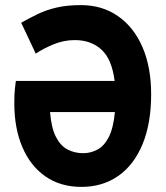

<svg xmlns="http://www.w3.org/2000/svg" viewBox="-20 -722 650 752"><path d="M36 -318Q36 -355 38.5 -375Q41 -395 42 -405H429Q418 -491 377 -528Q336 -565 273 -565Q230 -565 190 -548.5Q150 -532 120 -512L63 -633Q95 -651 128 -667Q161 -683 202 -692.5Q243 -702 297 -702Q380 -702 442 -659Q504 -616 538 -537.5Q572 -459 572 -353Q572 -238 538 -156.5Q504 -75 442.5 -32.5Q381 10 299 10Q217 10 158 -31Q99 -72 67.5 -146Q36 -220 36 -318ZM306 -122Q335 -122 361.5 -136Q388 -150 406 -185Q424 -220 430 -283H176Q181 -221 199 -186Q217 -151 244.5 -136.5Q272 -122 306 -122Z"/></svg>

Font: Radio Canada Condensed
Style: Bold
Weight: 700
Width: 3
Designer: Charles Daoud, Etienne Aubert Bonn, Alexandre Saumier Demers, Jacques Le Bailly
Foundry: Radio-Canada
Version: Version 2.104; ttfautohint (v1.8.4.7-5d5b);gftools[0.9.28.de